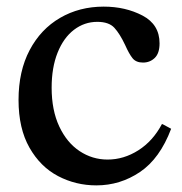

<svg xmlns="http://www.w3.org/2000/svg" viewBox="-20 -550 551 580"><path d="M293 -530Q359 -530 410.5 -503Q462 -476 462 -419Q462 -389 447.5 -375Q433 -361 412 -361Q391 -361 380.5 -374Q370 -387 358 -414Q342 -448 325.5 -466Q309 -484 274 -484Q235 -484 203.5 -460Q172 -436 154 -391Q136 -346 136 -285Q136 -217 159 -168Q182 -119 220.5 -93.5Q259 -68 305 -68Q354 -68 398 -96Q442 -124 469 -175H471L497 -161Q463 -71 403 -30.5Q343 10 271 10Q209 10 155.5 -18Q102 -46 69 -104Q36 -162 36 -248Q36 -335 69.5 -398.5Q103 -462 161.5 -496Q220 -530 293 -530Z"/></svg>

Font: Minipax
Style: Regular
Weight: 400
Designer: Raphaël Ronot, Igor Stepanchenko (Cyrillic)
Foundry: steppetype
Version: Version 1.002